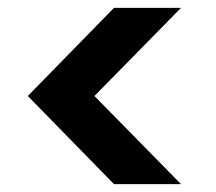

<svg xmlns="http://www.w3.org/2000/svg" viewBox="-20 -595 550 490"><path d="M442 -125H271L51 -350L271 -575H442L221 -350Z"/></svg>

Font: Albert Sans
Style: Bold
Weight: 700
Designer: Andreas Rasmussen
Foundry: a.Foundry
Version: Version 1.025